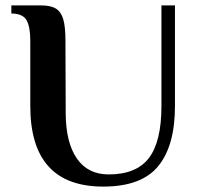

<svg xmlns="http://www.w3.org/2000/svg" viewBox="-20 -680 734 710"><path d="M92 -288V-530Q92 -581 78 -605.5Q64 -630 22 -630V-660H132Q168 -660 187 -648Q206 -636 214 -608.5Q222 -581 222 -530L223 -258Q224 -152 264.5 -93.5Q305 -35 382 -35Q484 -35 530.5 -95.5Q577 -156 577 -288V-660H627V-288Q627 -141 565 -65.5Q503 10 362 10Q92 10 92 -288Z"/></svg>

Font: Philosopher
Style: Bold
Weight: 700
Designer: Jovanny Lemonad
Foundry: Jovanny Lemonad
Version: Version 2.000